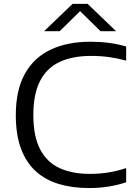

<svg xmlns="http://www.w3.org/2000/svg" viewBox="-20 -966 704 996"><path d="M441 9.5Q355 9.5 285.2 -11.5Q215.5 -32.5 165.8 -77.5Q116 -122.5 89 -194.5Q62 -266.5 62 -368.5Q62 -498 108.5 -582.2Q155 -666.5 241.8 -708Q328.5 -749.5 449 -749.5Q501 -749.5 545.5 -743.5Q590 -737.5 634.5 -725V-651.5Q591.5 -663.5 546.2 -669.8Q501 -676 453 -676Q356.5 -676 289.5 -644.8Q222.5 -613.5 187.8 -546Q153 -478.5 153 -370.5Q153 -258 188.5 -190.8Q224 -123.5 289.5 -93.8Q355 -64 445.5 -64Q494 -64 539 -70.8Q584 -77.5 634.5 -94V-20.5Q589.5 -5.5 541.8 2Q494 9.5 441 9.5ZM208.5 -804 356.5 -946H434.5L582.5 -804H501.5L384 -919.5H407L289.5 -804Z"/></svg>

Font: Encode Sans SC Expanded
Style: Regular
Weight: 400
Width: 7
Designer: Multiple Designers
Foundry: Impallari Type
Version: Version 3.002